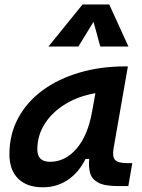

<svg xmlns="http://www.w3.org/2000/svg" viewBox="-20 -815 626 846"><path d="M168.9 10.3Q98.6 10.3 60.1 -27.8Q21.5 -65.9 21.5 -135.3Q21.5 -223.1 60.1 -294.7Q98.6 -366.2 167.7 -417Q236.8 -467.8 330.1 -495.1Q423.3 -522.5 532.2 -522.5H543.5L480.5 -161.6Q474.1 -125.5 486.8 -110.8Q499.5 -96.2 541 -96.2H563L545.4 4.9H499.5Q440.4 4.9 412.4 -10.5Q384.3 -25.9 377 -53Q369.6 -80.1 373 -114.7H356.9Q327.1 -54.7 278.6 -22.2Q230 10.3 168.9 10.3ZM200.7 -102.1Q267.6 -102.1 317.6 -160.4Q367.7 -218.8 386.2 -325.7L400.4 -404.3Q326.7 -392.1 268.8 -356.9Q210.9 -321.8 177.7 -270.3Q144.5 -218.8 144.5 -156.2Q144.5 -102.1 200.7 -102.1ZM461.4 -795.4 545.9 -609.9H421.9L392.1 -718.8L325.2 -609.9H193.4L343.8 -795.4Z"/></svg>

Font: Cascadia Mono NF SemiBold
Style: Italic
Weight: 600
Italic angle: -10°
Monospace: yes
Designer: Aaron Bell
Foundry: Saja Typeworks
Version: Version 2404.023; ttfautohint (v1.8.4)